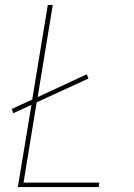

<svg xmlns="http://www.w3.org/2000/svg" viewBox="-20 -755 540 775"><path d="M52 0 107 -332 34 -298 27 -315 110 -353 173 -735H193L132 -363L330 -455L337 -438L128 -342L75 -18H381L378 0Z"/></svg>

Font: Iosevka Thin
Style: Italic
Weight: 100
Italic angle: -9°
Monospace: yes
Designer: Belleve Invis
Foundry: Belleve Invis
Version: Version 32.5.0; ttfautohint (v1.8.4)